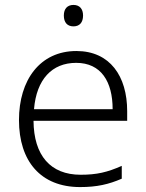

<svg xmlns="http://www.w3.org/2000/svg" viewBox="-20 -749 592 779"><path d="M278 -729C253 -729 239 -713 239 -686C239 -658 253 -642 278 -642C303 -642 317 -658 317 -686C317 -713 303 -729 278 -729ZM290 -542C142 -542 57 -424 57 -262C57 -95 145 10 305 10C373 10 421 -1 474 -24V-76C415 -50 373 -40 307 -40C185 -40 117 -118 116 -259H496V-298C496 -440 426 -542 290 -542ZM289 -494C390 -494 437 -418 437 -306H118C128 -427 191 -494 289 -494Z"/></svg>

Font: Noto Sans Myanmar UI Light
Style: Regular
Weight: 300
Designer: Monotype Design Team
Foundry: Monotype Imaging Inc.
Version: Version 2.103